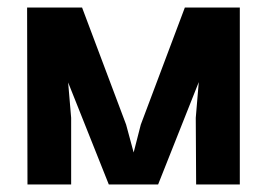

<svg xmlns="http://www.w3.org/2000/svg" viewBox="-20 -490 709 510"><path d="M52 -470H198L315 -159L335 -85L354 -159L471 -470H617V0H501L500 -177L508 -272L400 0H269L161 -271L169 -177V0H53Z"/></svg>

Font: Kreadon
Style: Bold
Weight: 700
Designer: Reiya WATANABE
Foundry: StudioGnu
Version: Version 1.003; ttfautohint (v1.8.4.7-5d5b);gftools[0.9.32]